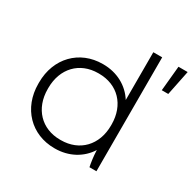

<svg xmlns="http://www.w3.org/2000/svg" viewBox="-160 -882 1054 1051"><g transform="rotate(30 367.5 -357.0)"><path d="M311 6H314C402 6 476 -35 518 -102V-96C519 -64 525 -23 530 0H574V-720H518V-418C476 -485 402 -526 314 -526H311C165 -526 59 -418 59 -264V-256C59 -102 165 6 311 6ZM662 -563H703L735 -720H677ZM315 -50C198 -50 118 -133 118 -257V-263C118 -387 198 -470 315 -470H320C438 -470 518 -387 518 -263V-257C518 -133 438 -50 320 -50Z"/></g></svg>

Font: Fixel Display Light
Style: Regular
Weight: 300
Designer: AlfaBravo + MacPaw
Foundry: Kyrylo Tkachov, Marchela Mozhyna, Serhii Makarenko, Maria Weinstein, Zakhar Kryvoshyya
Version: Version 1.211